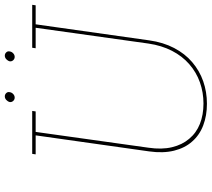

<svg xmlns="http://www.w3.org/2000/svg" viewBox="-60 -790 859 778"><g transform="rotate(-90 369.0 -401.5)"><path d="M134 -700 132 -686H209L144 -226Q136 -169 147 -125Q158 -81 184 -52Q210 -22 249.5 -7Q289 8 337 8Q385 8 428 -7Q471 -22 506 -52Q540 -81 563 -125Q586 -169 594 -226L659 -686H736L738 -700H564L562 -686H645L581 -229Q573 -175 551.5 -133.5Q530 -92 498 -64Q465 -35 424 -20.5Q383 -6 338 -6Q292 -6 255.5 -20.5Q219 -35 195 -64Q171 -92 161 -133.5Q151 -175 159 -229L223 -686H306L308 -700ZM509 -791Q508 -783 513.5 -777Q519 -771 527 -771Q535 -771 541.5 -777Q548 -783 549 -791Q551 -799 545.5 -805Q540 -811 532 -811Q524 -811 517.5 -805Q511 -799 509 -791ZM344 -791Q343 -783 348.5 -777Q354 -771 362 -771Q370 -771 376.5 -777Q383 -783 384 -791Q386 -799 380.5 -805Q375 -811 367 -811Q359 -811 352.5 -805Q346 -799 344 -791Z"/></g></svg>

Font: Josefin Slab Thin
Style: Italic
Weight: 100
Italic angle: -12°
Designer: Santiago Orozco
Foundry: Typemade
Version: Version 2.000